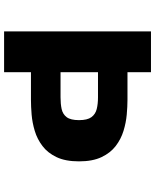

<svg xmlns="http://www.w3.org/2000/svg" viewBox="68 -808 740 915"><g transform="rotate(90 437.5 -350.0)"><path d="M129 0V-700H323.5V-588H455.5Q487 -588 525.8 -584.5Q564.5 -581 603.5 -569Q642.5 -557 675.2 -532Q708 -507 728.2 -464.5Q748.5 -422 748.5 -357Q748.5 -292 728.2 -249.8Q708 -207.5 675.2 -182.8Q642.5 -158 603.5 -146.2Q564.5 -134.5 525.8 -131.2Q487 -128 455.5 -128H323.5V0ZM323.5 -269H443.5Q474.5 -269 499 -274.2Q523.5 -279.5 537.8 -298.2Q552 -317 552 -357Q552 -397 537.8 -416.2Q523.5 -435.5 499 -441.5Q474.5 -447.5 443.5 -447.5H323.5Z"/></g></svg>

Font: Trispace SemiExpanded ExtraBold
Style: Regular
Weight: 800
Width: 6
Designer: Tyler Finck
Foundry: Etcetera Type Company
Version: Version 1.210; ttfautohint (v1.8.3)